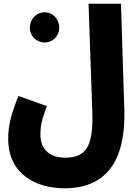

<svg xmlns="http://www.w3.org/2000/svg" viewBox="-20 -780 743 1030"><path d="M24 -35C24 154 173 230 326 230C572 230 654 53 647 -190L629 -760H455L475 -183C481 -9 451 66 330 66C246 66 197 20 197 -56C197 -107 203 -133 231 -211L79 -265C31 -148 24 -91 24 -35ZM220 -552C264 -552 298 -588 298 -631C298 -677 264 -714 220 -714C174 -714 140 -677 140 -631C140 -588 174 -552 220 -552Z"/></svg>

Font: Noto Sans Arabic UI Cn Bk
Style: Regular
Weight: 900
Width: 3
Designer: Monotype Design Team, Nadine Chahine and Nizar Qandah
Foundry: Monotype Imaging Inc.
Version: Version 2.010